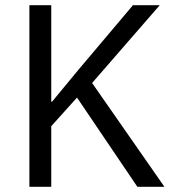

<svg xmlns="http://www.w3.org/2000/svg" viewBox="-20 -718 674 738"><path d="M276 -343 508 0H612L334 -399L594 -698H491L280 -448L180 -327H177V-698H93V0H177V-233Z"/></svg>

Font: Braiins Sans
Style: Regular
Weight: 400
Designer: Mike Abbink, Paul van der Laan, Pieter van Rosmalen, Jiri Chlebus, Lubos Buracinsky
Foundry: Bold Monday, Sudetype
Version: Version 1.000;hotconv 1.0.109;makeotfexe 2.5.65596